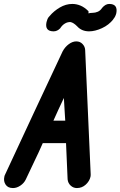

<svg xmlns="http://www.w3.org/2000/svg" viewBox="-31 -946 611 974"><path d="M418 -878Q419 -879 425.5 -880Q432 -881 440 -881Q452 -881 465 -886.5Q478 -892 487 -906Q504 -926 523 -926Q568 -926 559 -879Q557 -871 553.5 -863.5Q550 -856 543 -848H544Q521 -819 486 -803Q451 -787 421 -787Q383 -787 360 -813Q342 -831 327 -834Q312 -835 298 -826.5Q284 -818 274 -802Q259 -787 241 -787Q195 -787 205 -834Q207 -842 210 -849.5Q213 -857 221 -865Q242 -890 272.5 -908Q303 -926 336 -926Q357 -926 377.5 -917.5Q398 -909 418 -889ZM429 -63Q429 -60 429 -57Q429 -54 428 -49Q423 -27 404 -9.5Q385 8 359 8Q341 8 327.5 -4.5Q314 -17 312 -36Q310 -83 308 -128Q306 -173 304 -220H186Q166 -174 143.5 -128Q121 -82 100 -36Q91 -17 72.5 -4.5Q54 8 35 8Q9 8 -2.5 -9.5Q-14 -27 -9 -49L-8 -54Q-7 -56 -6.5 -57.5Q-6 -59 -4 -63Q69 -221 141 -374.5Q213 -528 287 -686Q299 -708 318 -722Q337 -736 356 -736Q375 -736 387.5 -723Q400 -710 401 -693ZM300 -334Q299 -352 298 -365Q297 -378 296.5 -390Q296 -402 295 -416Q294 -430 293 -449Q279 -420 266.5 -392.5Q254 -365 240 -334Z"/></svg>

Font: VDS
Style: Bold Italic
Weight: 700
Designer: artmaker
Foundry: artmaker
Version: Version 1.000 2009 initial release